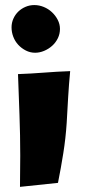

<svg xmlns="http://www.w3.org/2000/svg" viewBox="-20 -767 356 755"><path d="M215.8 -653.3Q215.8 -633.8 207.5 -616.7Q199.2 -599.6 185.1 -586.9Q170.9 -574.2 153.3 -566.9Q135.7 -559.6 118.2 -559.6Q98.6 -559.6 81.5 -568.4Q64.5 -577.1 51.8 -590.8Q39.1 -604.5 32.2 -622.6Q25.4 -640.6 25.4 -659.2Q25.4 -677.7 32.7 -693.8Q40 -710 52.2 -721.7Q64.5 -733.4 80.6 -740.2Q96.7 -747.1 115.2 -747.1Q133.8 -747.1 151.9 -739.7Q169.9 -732.4 184.1 -719.2Q198.2 -706.1 207 -689Q215.8 -671.9 215.8 -653.3ZM255.9 -487.3Q251 -435.5 248 -384.8Q245.1 -334 242.2 -283.2Q238.3 -223.6 229 -165Q219.7 -106.4 208 -47.9L58.6 -32.2Q58.6 -63.5 59.1 -93.8Q59.6 -124 59.6 -155.3Q59.6 -235.4 56.6 -315.4Q53.7 -395.5 50.8 -475.6Q102.5 -477.5 152.8 -481.4Q203.1 -485.4 255.9 -487.3Z"/></svg>

Font: Slackey
Style: Regular
Weight: 400
Designer: Squid
Foundry: Font Diner, Inc DBA Sideshow
Version: Version 1.000